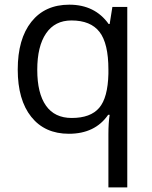

<svg xmlns="http://www.w3.org/2000/svg" viewBox="-20 -565 653 825"><path d="M288.1 -58.1Q369.1 -58.1 406.2 -101.6Q443.4 -145 445.8 -248V-266.1Q445.8 -378.4 407.7 -427.7Q369.6 -477.1 287.1 -477.1Q215.8 -477.1 178 -421.6Q140.1 -366.2 140.1 -265.1Q140.1 -164.1 177.5 -111.1Q214.8 -58.1 288.1 -58.1ZM275.9 9.8Q172.4 9.8 114.3 -63Q56.2 -135.7 56.2 -266.1Q56.2 -397.5 114.7 -471.2Q173.3 -544.9 277.8 -544.9Q387.7 -544.9 446.8 -461.9H451.2L462.9 -535.2H526.9V240.2H445.8V11.2Q445.8 -37.6 451.2 -71.8H444.8Q388.7 9.8 275.9 9.8Z"/></svg>

Font: f0_46866 
Style: Regular
Weight: 400
Foundry: Ascender Corporation
Version: Version 1.10